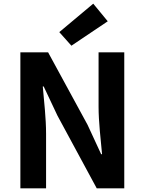

<svg xmlns="http://www.w3.org/2000/svg" viewBox="-20 -1026 789 1046"><path d="M91 0H231V-297C231 -382 220 -475 213 -555H218L293 -396L507 0H657V-741H517V-445C517 -361 529 -263 536 -186H531L457 -346L242 -741H91ZM369 -777 567 -910 488 -1006 303 -851Z"/></svg>

Font: Noto Sans HK
Style: Bold
Weight: 700
Designer: Ryoko NISHIZUKA 西塚涼子 (kana, bopomofo & ideographs); Paul D. Hunt (Latin, Greek & Cyrillic); Sandoll Communications 산돌커뮤니
Foundry: Adobe
Version: Version 2.002;hotconv 1.0.116;makeotfexe 2.5.65601